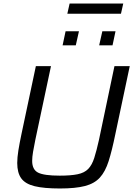

<svg xmlns="http://www.w3.org/2000/svg" viewBox="-20 -1064 761 1092"><path d="M321 8Q230 8 177 -5Q124 -18 101 -49.5Q78 -81 78 -137Q78 -168 84.5 -208.5Q91 -249 102 -301L184 -688H270L181 -269Q173 -230 168 -200.5Q163 -171 163 -149Q163 -99 197 -82Q231 -65 320 -65Q383 -65 421.5 -73Q460 -81 481.5 -103Q503 -125 516 -165.5Q529 -206 543 -269L631 -688H718L636 -301Q617 -208 598 -148Q579 -88 548 -54Q517 -20 463 -6Q409 8 321 8ZM544 -806 562 -886H637L620 -806ZM336 -806 353 -886H429L411 -806ZM363 -986 376 -1044H681L668 -986Z"/></svg>

Font: Saira
Style: Italic
Weight: 400
Italic angle: -12°
Designer: Hector Gatti with collaboration of the Omnibus-Type team
Foundry: Omnibus-Type
Version: Version 1.100; ttfautohint (v1.8.3)